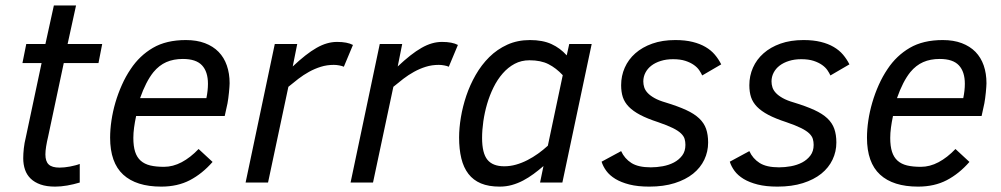

<svg xmlns="http://www.w3.org/2000/svg" viewBox="-20 -675 3700 710"><path d="M274.9 0Q252.4 6.8 228.5 11Q204.6 15.1 184.1 15.1Q152.3 15.1 130.1 7.3Q107.9 -0.5 93.5 -14.4Q79.1 -28.3 72.5 -47.6Q65.9 -66.9 65.9 -89.8Q65.9 -106.4 68.1 -126.5Q70.3 -146.5 75.2 -166L133.8 -441.9H63L77.1 -512.2H147.9L179.2 -654.8H261.2L230 -512.2H357.9L344.2 -441.9H215.8L158.2 -170.9Q153.3 -150.4 150.6 -133.5Q147.9 -116.7 147.9 -104Q147.9 -78.1 160.2 -66.7Q172.4 -55.2 200.2 -55.2Q209 -55.2 218.8 -56.2Q228.5 -57.1 238.5 -59.1Q248.5 -61 258.1 -63.5Q267.6 -65.9 274.9 -68.8Z M483.4 -246.1Q478.5 -223.1 475.8 -203.1Q473.1 -183.1 473.1 -165Q473.1 -134.3 479.7 -113.8Q486.3 -93.3 500.2 -80.8Q514.2 -68.4 535.4 -63.2Q556.6 -58.1 586.4 -58.1Q619.6 -58.1 651.9 -75.2Q684.1 -92.3 714.4 -124L766.1 -76.2Q728 -32.7 682.4 -8.8Q636.7 15.1 576.2 15.1Q483.9 15.1 435.5 -29.3Q387.2 -73.7 387.2 -166Q387.2 -195.8 392.1 -229Q397 -262.2 406.7 -295.7Q416.5 -329.1 430.7 -360.8Q444.8 -392.6 463.4 -419.9Q496.1 -469.2 545.4 -498Q594.7 -526.9 667.5 -526.9Q707.5 -526.9 737.8 -515.4Q768.1 -503.9 788.3 -483.2Q808.6 -462.4 818.8 -432.9Q829.1 -403.3 829.1 -367.2Q829.1 -362.3 828.4 -353Q827.6 -343.8 826.7 -333Q825.7 -322.3 824.2 -311.5Q822.8 -300.8 821.3 -293L811 -246.1ZM743.2 -312Q749 -340.3 749 -365.2Q749 -409.7 727.1 -433.3Q705.1 -457 656.2 -457Q621.6 -457 595 -445.3Q568.4 -433.6 547.4 -408.2Q519.5 -373.5 498 -312Z M1251.5 -428.2Q1245.1 -431.2 1234.6 -433.1Q1224.1 -435.1 1214.4 -435.1Q1189 -435.1 1166.3 -428Q1143.6 -420.9 1122.8 -409.4Q1102.1 -397.9 1083.3 -383.5Q1064.5 -369.1 1046.4 -354L971.2 0H888.2L996.1 -512.2H1079.1L1062.5 -429.2Q1087.4 -452.6 1109.1 -469.7Q1130.9 -486.8 1150.6 -498Q1170.4 -509.3 1189 -514.6Q1207.5 -520 1226.6 -520Q1264.2 -520 1285.2 -508.8Z M1639.6 -428.2Q1633.3 -431.2 1622.8 -433.1Q1612.3 -435.1 1602.5 -435.1Q1577.1 -435.1 1554.4 -428Q1531.7 -420.9 1511 -409.4Q1490.2 -397.9 1471.4 -383.5Q1452.6 -369.1 1434.6 -354L1359.4 0H1276.4L1384.3 -512.2H1467.3L1450.7 -429.2Q1475.6 -452.6 1497.3 -469.7Q1519 -486.8 1538.8 -498Q1558.6 -509.3 1577.1 -514.6Q1595.7 -520 1614.7 -520Q1652.3 -520 1673.3 -508.8Z M1677.7 -167Q1677.7 -201.2 1684.3 -241Q1690.9 -280.8 1704.3 -320.8Q1717.8 -360.8 1739 -397.9Q1760.3 -435.1 1789.3 -463.9Q1818.4 -492.7 1856 -509.8Q1893.6 -526.9 1939.9 -526.9Q1986.8 -526.9 2019.3 -512Q2051.8 -497.1 2075.7 -470.2L2085 -512.2H2168L2059.6 0H1977.1L1989.7 -61Q1971.7 -45.4 1953.1 -31.7Q1934.6 -18.1 1914.8 -7.6Q1895 2.9 1873.3 9Q1851.6 15.1 1827.6 15.1Q1787.1 15.1 1758.5 3.2Q1730 -8.8 1712.2 -32Q1694.3 -55.2 1686 -89.1Q1677.7 -123 1677.7 -167ZM2061 -397Q2036.6 -423.3 2008.3 -437.7Q1980 -452.1 1938 -452.1Q1907.7 -452.1 1883.1 -439Q1858.4 -425.8 1838.9 -403.3Q1819.3 -380.9 1804.9 -351.6Q1790.5 -322.3 1781.2 -290.5Q1772 -258.8 1767.3 -226.3Q1762.7 -193.8 1762.7 -165Q1762.7 -108.4 1782.5 -84.2Q1802.2 -60.1 1844.7 -60.1Q1866.7 -60.1 1888.2 -66.2Q1909.7 -72.3 1930.2 -82.8Q1950.7 -93.3 1969.7 -106.9Q1988.8 -120.6 2005.9 -136.2Z M2276.9 -116.2Q2289.6 -88.4 2314.9 -72.3Q2340.3 -56.2 2386.7 -56.2Q2408.2 -56.2 2430.9 -60.3Q2453.6 -64.5 2472.2 -74.2Q2490.7 -84 2502.7 -99.9Q2514.6 -115.7 2514.6 -139.2Q2514.6 -150.9 2511.7 -161.1Q2508.8 -171.4 2498.5 -181.4Q2488.3 -191.4 2468.3 -201.4Q2448.2 -211.4 2414.1 -223.1Q2373.5 -236.3 2347.2 -250.2Q2320.8 -264.2 2305.2 -280.3Q2289.6 -296.4 2283.2 -315.7Q2276.9 -335 2276.9 -359.9Q2276.9 -394.5 2290.3 -424.8Q2303.7 -455.1 2329.3 -477.8Q2355 -500.5 2392.1 -513.7Q2429.2 -526.9 2477.1 -526.9Q2513.7 -526.9 2541.3 -520Q2568.8 -513.2 2589.1 -501.2Q2609.4 -489.3 2623.3 -472.9Q2637.2 -456.5 2647 -437L2576.7 -396Q2572.8 -404.8 2565.7 -415.3Q2558.6 -425.8 2545.9 -434.8Q2533.2 -443.8 2514.4 -450Q2495.6 -456.1 2468.8 -456.1Q2443.8 -456.1 2423.6 -449.7Q2403.3 -443.4 2388.9 -432.4Q2374.5 -421.4 2366.7 -406.2Q2358.9 -391.1 2358.9 -374Q2358.9 -362.8 2362.3 -352.1Q2365.7 -341.3 2375 -331.3Q2384.3 -321.3 2400.4 -312.3Q2416.5 -303.2 2441.9 -295.9Q2486.8 -282.2 2517.1 -268.3Q2547.4 -254.4 2565.4 -237.3Q2583.5 -220.2 2591.1 -198.5Q2598.6 -176.8 2598.6 -147.9Q2598.6 -114.3 2584.5 -84.5Q2570.3 -54.7 2543 -32.7Q2515.6 -10.7 2474.9 2.2Q2434.1 15.1 2380.9 15.1Q2338.4 15.1 2307.6 7.3Q2276.9 -0.5 2255.6 -13.4Q2234.4 -26.4 2222.2 -43Q2210 -59.6 2204.6 -77.1Z M2751 -116.2Q2763.7 -88.4 2789.1 -72.3Q2814.5 -56.2 2860.8 -56.2Q2882.3 -56.2 2905 -60.3Q2927.7 -64.5 2946.3 -74.2Q2964.8 -84 2976.8 -99.9Q2988.8 -115.7 2988.8 -139.2Q2988.8 -150.9 2985.8 -161.1Q2982.9 -171.4 2972.7 -181.4Q2962.4 -191.4 2942.4 -201.4Q2922.4 -211.4 2888.2 -223.1Q2847.7 -236.3 2821.3 -250.2Q2794.9 -264.2 2779.3 -280.3Q2763.7 -296.4 2757.3 -315.7Q2751 -335 2751 -359.9Q2751 -394.5 2764.4 -424.8Q2777.8 -455.1 2803.5 -477.8Q2829.1 -500.5 2866.2 -513.7Q2903.3 -526.9 2951.2 -526.9Q2987.8 -526.9 3015.4 -520Q3043 -513.2 3063.2 -501.2Q3083.5 -489.3 3097.4 -472.9Q3111.3 -456.5 3121.1 -437L3050.8 -396Q3046.9 -404.8 3039.8 -415.3Q3032.7 -425.8 3020 -434.8Q3007.3 -443.8 2988.5 -450Q2969.7 -456.1 2942.9 -456.1Q2918 -456.1 2897.7 -449.7Q2877.4 -443.4 2863 -432.4Q2848.6 -421.4 2840.8 -406.2Q2833 -391.1 2833 -374Q2833 -362.8 2836.4 -352.1Q2839.8 -341.3 2849.1 -331.3Q2858.4 -321.3 2874.5 -312.3Q2890.6 -303.2 2916 -295.9Q2960.9 -282.2 2991.2 -268.3Q3021.5 -254.4 3039.6 -237.3Q3057.6 -220.2 3065.2 -198.5Q3072.8 -176.8 3072.8 -147.9Q3072.8 -114.3 3058.6 -84.5Q3044.4 -54.7 3017.1 -32.7Q2989.7 -10.7 2949 2.2Q2908.2 15.1 2855 15.1Q2812.5 15.1 2781.7 7.3Q2751 -0.5 2729.7 -13.4Q2708.5 -26.4 2696.3 -43Q2684.1 -59.6 2678.7 -77.1Z M3282.2 -246.1Q3277.3 -223.1 3274.7 -203.1Q3272 -183.1 3272 -165Q3272 -134.3 3278.6 -113.8Q3285.2 -93.3 3299.1 -80.8Q3313 -68.4 3334.2 -63.2Q3355.5 -58.1 3385.3 -58.1Q3418.5 -58.1 3450.7 -75.2Q3482.9 -92.3 3513.2 -124L3564.9 -76.2Q3526.9 -32.7 3481.2 -8.8Q3435.5 15.1 3375 15.1Q3282.7 15.1 3234.4 -29.3Q3186 -73.7 3186 -166Q3186 -195.8 3190.9 -229Q3195.8 -262.2 3205.6 -295.7Q3215.3 -329.1 3229.5 -360.8Q3243.7 -392.6 3262.2 -419.9Q3294.9 -469.2 3344.2 -498Q3393.6 -526.9 3466.3 -526.9Q3506.3 -526.9 3536.6 -515.4Q3566.9 -503.9 3587.2 -483.2Q3607.4 -462.4 3617.7 -432.9Q3627.9 -403.3 3627.9 -367.2Q3627.9 -362.3 3627.2 -353Q3626.5 -343.8 3625.5 -333Q3624.5 -322.3 3623 -311.5Q3621.6 -300.8 3620.1 -293L3609.9 -246.1ZM3542 -312Q3547.9 -340.3 3547.9 -365.2Q3547.9 -409.7 3525.9 -433.3Q3503.9 -457 3455.1 -457Q3420.4 -457 3393.8 -445.3Q3367.2 -433.6 3346.2 -408.2Q3318.4 -373.5 3296.9 -312Z"/></svg>

Font: Lorenzo Sans
Style: Italic
Weight: 400
Italic angle: -12°
Foundry: Intel Corporation
Version: Version 1.00; ttfautohint (v1.5)